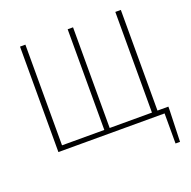

<svg xmlns="http://www.w3.org/2000/svg" viewBox="-158 -880 1233 1242"><g transform="rotate(-20 459.0 -259.5)"><path d="M110 0H841V207H872L879 -13V-33H804V-726H766V-33H475V-726H438V-33H147V-726H110Z"/></g></svg>

Font: Source Han Sans JP ExtraLight
Style: Regular
Weight: 250
Designer: Ryoko NISHIZUKA 西塚涼子 (kana, bopomofo & ideographs); Paul D. Hunt (Latin, Greek & Cyrillic); Sandoll Communications 산돌커뮤니
Foundry: Adobe
Version: Version 2.001;hotconv 1.0.107;makeotfexe 2.5.65593